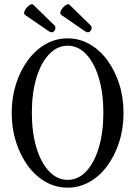

<svg xmlns="http://www.w3.org/2000/svg" viewBox="-20 -853 624 886"><path d="M292 13Q238 13 191 -13.5Q144 -40 109 -87.5Q74 -135 54 -197.5Q34 -260 34 -332Q34 -404 54 -466Q74 -528 109 -575.5Q144 -623 191 -649.5Q238 -676 292 -676Q346 -676 393 -649.5Q440 -623 475 -575.5Q510 -528 530 -466Q550 -404 550 -332Q550 -260 530 -197.5Q510 -135 475 -87.5Q440 -40 393 -13.5Q346 13 292 13ZM292 -23Q341 -23 378 -62.5Q415 -102 436 -172Q457 -242 457 -333Q457 -424 436 -493.5Q415 -563 378 -602.5Q341 -642 292 -642Q244 -642 206.5 -602.5Q169 -563 148 -493.5Q127 -424 127 -333Q127 -242 148 -172Q169 -102 206.5 -62.5Q244 -23 292 -23ZM218 -704Q213 -704 205 -709L96 -784Q89 -789 92 -798.5Q95 -808 103 -817.5Q111 -827 120 -831.5Q129 -836 135 -830L231 -736Q239 -728 234 -716Q229 -704 218 -704ZM385 -704Q380 -704 372 -709L263 -784Q256 -789 259 -798.5Q262 -808 270 -817.5Q278 -827 287 -831.5Q296 -836 302 -830L398 -736Q406 -728 401 -716Q396 -704 385 -704Z"/></svg>

Font: Junicode Two Beta Condensed
Style: Regular
Weight: 400
Width: 3
Designer: Peter S. Baker
Foundry: Briery Creek Software
Version: Version 1.053; ttfautohint (v1.8.4)